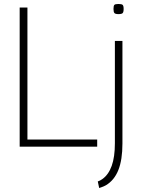

<svg xmlns="http://www.w3.org/2000/svg" viewBox="-20 -738 707 966"><path d="M79 0V-700H118V-36H469V0ZM596 -532V-16Q596 66 575.5 117.5Q555 169 513 194Q508 197 502 199.5Q496 202 490.5 204Q485 206 479 208L472 175Q478 173 483.5 170Q489 167 495 163Q526 141 542 96.5Q558 52 558 -17V-532ZM576 -667Q561 -667 556 -672Q551 -677 551 -693Q551 -709 555.5 -713.5Q560 -718 576 -718Q592 -718 597 -713.5Q602 -709 602 -693Q602 -677 597 -672Q592 -667 576 -667Z"/></svg>

Font: Georama ExtraCondensed Thin ExtraLight
Style: Regular
Weight: 250
Version: Version 1.001